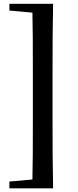

<svg xmlns="http://www.w3.org/2000/svg" viewBox="-20 -819 412 1016"><path d="M261 -798.9Q259 -712.3 258.5 -623.4Q258 -534.4 258 -445V-176.6Q258 -88.3 258.5 0.5Q259 89.3 261 177.6H150.9Q152.9 90.9 153.4 2Q153.9 -86.9 153.9 -176.4V-444.8Q153.9 -533.1 153.4 -621.9Q152.9 -710.7 150.9 -798.9ZM206.5 -798.9V-749.2H185.3L29.7 -763.1V-798.9ZM206.5 127.8V177.6H29.7V141.7L185.3 127.8Z"/></svg>

Font: Noto Serif SC
Style: Regular
Weight: 200
Designer: Ryoko NISHIZUKA 西塚涼子 (kana & ideographs); Frank Grießhammer (Latin, Greek & Cyrillic); Wenlong ZHANG 张文龙 (bopomofo); San
Foundry: Adobe
Version: Version 2.001;hotconv 1.1.0;makeotfexe 2.6.0